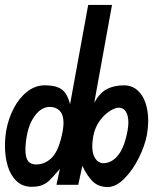

<svg xmlns="http://www.w3.org/2000/svg" viewBox="-20 -745 640 774"><path d="M0 -158Q0 -189 5.5 -221Q14 -267 35.5 -308.5Q57 -350 89.5 -375.5Q122 -401 160 -401Q193 -401 212.8 -393.2Q232.5 -385.5 243.8 -369.2Q255 -353 262.5 -325L335.5 -725H431.5L360 -331Q382.5 -371.5 411.5 -386.2Q440.5 -401 479 -401Q511.5 -401 533.8 -381.5Q556 -362 566.8 -329.5Q577.5 -297 577.5 -257Q577.5 -233 572.5 -203Q564.5 -158.5 539.8 -108.8Q515 -59 481.2 -25Q447.5 9 414 9Q377.5 9 354.5 -13Q331.5 -35 312 -76.5L295.5 0H207.5L221.5 -64.5Q194.5 -32.5 181.2 -19.5Q168 -6.5 151 0.8Q134 8 108 8Q71 8 46.8 -15Q22.5 -38 11.2 -75.5Q0 -113 0 -158ZM233 -218Q236 -236 236 -250Q236 -282.5 220.8 -298.2Q205.5 -314 181 -314Q148 -314 122.5 -281Q97 -248 88 -197Q82.5 -167 82.5 -141Q82.5 -110 93 -96Q103.5 -82 125 -82Q163.5 -82 191.2 -111.8Q219 -141.5 233 -218ZM494.5 -220Q497.5 -236.5 497.5 -251.5Q497.5 -278.5 487.5 -294.8Q477.5 -311 458.5 -311Q444.5 -311 422.8 -297.5Q401 -284 382 -258Q363 -232 356 -196Q352 -176 352 -156.5Q352 -130 359.5 -114.5Q367 -99 377 -93Q387 -87 394.5 -87Q431 -87 456.8 -120Q482.5 -153 494.5 -220Z"/></svg>

Font: JuliaMono Black
Style: Italic
Weight: 900
Italic angle: -9°
Monospace: yes
Designer: cormullion
Foundry: corm
Version: Version 0.057; ttfautohint (v1.8.4)